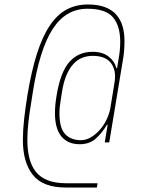

<svg xmlns="http://www.w3.org/2000/svg" viewBox="-20 -730 640 856"><path d="M412 106H273Q171 106 126.5 50Q82 -6 82 -106Q82 -149 87.5 -198.5Q93 -248 102 -304Q120 -413 144.5 -490Q169 -567 202 -616Q235 -665 277 -687.5Q319 -710 372 -710Q417 -710 448.5 -698Q480 -686 499 -664Q518 -642 526.5 -612.5Q535 -583 535 -549Q535 -528 533.5 -506.5Q532 -485 528 -463L467 -95H447L460 -174H457Q435 -137 407 -112Q379 -87 335 -87Q282 -87 253.5 -122Q225 -157 225 -226Q225 -261 232 -302Q249 -408 289 -453.5Q329 -499 393 -499Q437 -499 464 -478Q491 -457 499 -426H502L508 -463Q512 -484 514 -504Q516 -524 516 -543Q516 -615 483.5 -653Q451 -691 370 -691Q273 -691 214.5 -600Q156 -509 126 -317L119 -272Q111 -225 106.5 -184Q102 -143 102 -107Q102 -61 111 -25Q120 11 140 36Q160 61 193.5 74Q227 87 276 87H415ZM341 -105Q363 -105 384.5 -117.5Q406 -130 424 -150Q442 -170 454.5 -195.5Q467 -221 472 -248L491 -365Q499 -417 474.5 -449Q450 -481 393 -481Q369 -481 347 -472.5Q325 -464 307 -444.5Q289 -425 276 -394Q263 -363 256 -318L251 -286Q245 -251 245 -226Q245 -159 270.5 -132Q296 -105 341 -105Z"/></svg>

Font: IBM Plex Mono Thin
Style: Italic
Weight: 100
Italic angle: -9°
Monospace: yes
Designer: Mike Abbink, Paul van der Laan, Pieter van Rosmalen
Foundry: Bold Monday
Version: Version 2.3